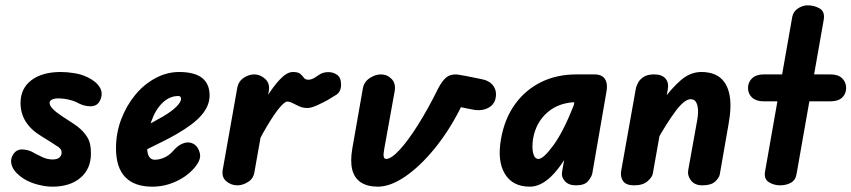

<svg xmlns="http://www.w3.org/2000/svg" viewBox="-20 -695 3193 720"><path d="M176 5Q152 5 122.5 -2.5Q93 -10 70 -24Q36 -46 26 -70Q16 -94 29 -115Q41 -136 66 -134.5Q91 -133 110 -120Q118 -116 137.5 -106.5Q157 -97 177 -97Q195 -97 203 -104.5Q211 -112 211 -122Q211 -129 209 -133Q207 -137 200 -143Q188 -151 171 -162Q154 -173 134 -185Q96 -208 76.5 -239Q57 -270 57 -309Q57 -363 97.5 -394Q138 -425 208 -425Q232 -425 259.5 -420.5Q287 -416 309 -405Q342 -389 355 -366Q368 -343 354 -316Q344 -297 320.5 -296.5Q297 -296 274 -308Q260 -316 239.5 -321Q219 -326 198 -326Q183 -326 174.5 -321.5Q166 -317 166 -309Q166 -299 178 -286.5Q190 -274 216 -257Q234 -245 253.5 -232.5Q273 -220 283 -210Q300 -194 310.5 -175Q321 -156 321 -119Q321 -62 282 -28.5Q243 5 176 5Z M551 5Q484 5 449.5 -31Q415 -67 415 -139Q415 -196 434.5 -247.5Q454 -299 487 -339Q520 -379 563 -402Q606 -425 652 -425Q709 -425 737.5 -403Q766 -381 766 -337Q766 -318 758.5 -299.5Q751 -281 735.5 -263Q720 -245 696.5 -227.5Q673 -210 642 -192Q623 -181 595.5 -167Q568 -153 535 -137Q502 -121 467 -105L482 -198Q493 -204 512.5 -214.5Q532 -225 553.5 -237Q575 -249 591 -258Q625 -278 642 -295.5Q659 -313 659 -324Q659 -329 656.5 -332Q654 -335 649 -335Q616 -335 589.5 -309.5Q563 -284 547.5 -240Q532 -196 532 -140Q532 -118 539.5 -107Q547 -96 560 -96Q579 -96 598 -105Q617 -114 631 -131Q650 -153 671.5 -159Q693 -165 711 -152Q724 -142 729.5 -120Q735 -98 712 -69Q684 -35 641 -15Q598 5 551 5Z M870 0Q847 0 829 -15Q811 -30 815 -57L870 -367Q875 -391 894.5 -403.5Q914 -416 933 -416Q956 -416 974.5 -399Q993 -382 988 -353L934 -49Q930 -25 910 -12.5Q890 0 870 0ZM914 -93 933 -241Q952 -284 977.5 -326.5Q1003 -369 1029.5 -397Q1056 -425 1078 -425Q1098 -425 1106 -418Q1114 -411 1119.5 -403.5Q1125 -396 1136 -396Q1148 -396 1160.5 -404Q1173 -412 1179 -416Q1191 -424 1210 -424.5Q1229 -425 1244 -414.5Q1259 -404 1259 -378Q1259 -351 1241 -339.5Q1223 -328 1209 -320Q1193 -311 1170 -300.5Q1147 -290 1133 -290Q1116 -290 1102.5 -296Q1089 -302 1078 -308Q1067 -314 1057 -314Q1048 -314 1029 -292Q1010 -270 981 -221.5Q952 -173 914 -93Z M1397 5Q1358 5 1333.5 -11Q1309 -27 1301 -58.5Q1293 -90 1301 -137L1341 -365Q1346 -389 1367 -402.5Q1388 -416 1408 -416Q1432 -416 1448.5 -399Q1465 -382 1460 -353L1421 -137Q1417 -116 1419 -107.5Q1421 -99 1428 -99Q1447 -99 1478.5 -133Q1510 -167 1548 -227.5Q1586 -288 1624 -365Q1638 -391 1652 -403.5Q1666 -416 1690 -416Q1693 -416 1699 -415Q1705 -414 1725 -410.5Q1745 -407 1787 -398Q1813 -393 1826.5 -377.5Q1840 -362 1840 -342Q1840 -308 1814.5 -292.5Q1789 -277 1753 -284L1708 -293L1705 -286Q1663 -203 1609 -137Q1555 -71 1499.5 -33Q1444 5 1397 5Z M1967 5Q1902 5 1873 -43.5Q1844 -92 1859 -175Q1872 -249 1910.5 -303Q1949 -357 2008 -386.5Q2067 -416 2142 -416H2170L2156 -312H2145Q2078 -312 2034 -274.5Q1990 -237 1979 -175Q1974 -141 1979.5 -120Q1985 -99 1999 -99Q2018 -99 2055.5 -150.5Q2093 -202 2132 -301L2125 -146Q2086 -71 2046.5 -33Q2007 5 1967 5ZM2140 0Q2112 0 2098 -16Q2084 -32 2088 -52L2152 -416H2209Q2238 -416 2249 -398Q2260 -380 2254 -350L2201 -44Q2198 -31 2185 -15.5Q2172 0 2140 0Z M2358 0Q2328 0 2317 -15.5Q2306 -31 2309 -52L2365 -366Q2367 -373 2373 -385Q2379 -397 2393.5 -406.5Q2408 -416 2433 -416Q2462 -416 2475.5 -400.5Q2489 -385 2484 -359L2428 -44Q2426 -31 2408.5 -15.5Q2391 0 2358 0ZM2614 0Q2585 0 2571 -18.5Q2557 -37 2561 -58L2595 -247Q2599 -272 2597 -289Q2595 -306 2588.5 -314.5Q2582 -323 2570 -323Q2547 -323 2514 -279Q2481 -235 2440 -162L2465 -318Q2499 -365 2534 -395Q2569 -425 2610 -425Q2655 -425 2681.5 -403Q2708 -381 2716 -337.5Q2724 -294 2712 -229L2679 -40Q2676 -27 2661 -13.5Q2646 0 2614 0Z M2905 0Q2882 0 2863 -12Q2844 -24 2849 -52L2951 -632Q2955 -652 2972.5 -663.5Q2990 -675 3009 -675Q3033 -675 3053.5 -663.5Q3074 -652 3069 -621L2967 -42Q2963 -19 2945.5 -9.5Q2928 0 2905 0ZM2844 -315Q2816 -315 2800.5 -329Q2785 -343 2785 -365Q2785 -387 2800.5 -401.5Q2816 -416 2844 -416H3094Q3123 -416 3138 -401.5Q3153 -387 3153 -365Q3153 -343 3138 -329Q3123 -315 3094 -315Z"/></svg>

Font: Edu VIC WA NT Beginner
Style: Bold
Weight: 700
Designer: Tina and Corey Anderson
Foundry: Google for Education
Version: Version 1.003